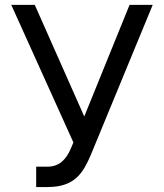

<svg xmlns="http://www.w3.org/2000/svg" viewBox="-20 -747 664 777"><path d="M126.4 9.9H173.3C284.1 9.9 316.8 -49.7 346.6 -117.9L598 -727.3H504.3L321 -275.6L120.7 -727.3H25.6L277 -170.5L265.6 -143.5C250 -108 224.4 -72.4 171.9 -72.4H126.4Z"/></svg>

Font: Margiela Sans
Style: Regular
Weight: 400
Designer: Stefan Endress, Andreas Faust
Version: Version 1.100;FEAKit 1.0